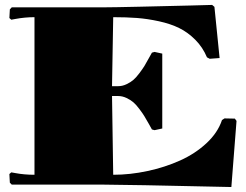

<svg xmlns="http://www.w3.org/2000/svg" viewBox="-20 -750 1000 780"><path d="M120.1 -680.2Q81.1 -680.2 42 -672.9L25.9 -669.9L18.1 -676.8L20 -711.9L27.8 -720.2H400.9Q436.5 -720.2 546.6 -722.7Q656.7 -725.1 749 -727.5L841.8 -730L851.1 -722.2L872.1 -514.2L832 -511.2L820.8 -517.1Q803.7 -558.1 773.4 -588.4Q743.2 -618.7 708 -636Q672.9 -653.3 625.7 -663.6Q578.6 -673.8 536.1 -677Q493.7 -680.2 439.9 -680.2L435.1 -399.9H460Q477.1 -399.9 493.7 -407.7Q510.3 -415.5 521.7 -425.3Q533.2 -435.1 546.6 -453.1Q560.1 -471.2 566.7 -481.9Q573.2 -492.7 584 -512.5Q594.7 -532.2 597.2 -536.1L607.9 -539.1L639.2 -532.2V-228L607.9 -221.2L597.2 -224.1Q595.2 -228 584 -247.8Q572.8 -267.6 566.4 -278.1Q560.1 -288.6 546.6 -306.6Q533.2 -324.7 521.7 -334.5Q510.3 -344.2 493.7 -352.1Q477.1 -359.9 460 -359.9H435.1L439.9 -40Q508.8 -40 579.3 -55.2Q649.9 -70.3 711.4 -97.9Q772.9 -125.5 818.8 -168.2Q864.7 -210.9 881.8 -262.2L892.1 -269L934.1 -268.1L940.9 -258.8L919.9 9.8Q480 0 399.9 0H27.8L20 -7.8L18.1 -43L25.9 -49.8L42 -46.9Q78.1 -40 120.1 -40Z"/></svg>

Font: Yokawerad
Style: Regular
Weight: 500
Designer: gluk
Foundry: gluk
Version: Version 0.79